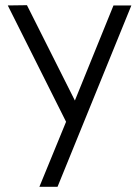

<svg xmlns="http://www.w3.org/2000/svg" viewBox="-20 -521 537 741"><path d="M132 200 235 -51 10 -500 84 -501 269 -133 418 -500H487L202 200Z"/></svg>

Font: Panamera
Style: Regular
Weight: 400
Designer: Bastien Sozeau
Foundry: NBR — Bastien Sozeau
Version: Version 3.002; ttfautohint (v1.8.4.7-5d5b);gftools[0.9.33]